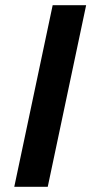

<svg xmlns="http://www.w3.org/2000/svg" viewBox="-20 -720 352 740"><path d="M183 -700H312L164 0H35Z"/></svg>

Font: PT Sans
Style: Bold Italic
Weight: 700
Italic angle: -12°
Designer: A.Korolkova, O.Umpeleva, V.Yefimov
Foundry: ParaType Ltd
Version: Version 2.003W OFL